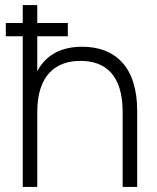

<svg xmlns="http://www.w3.org/2000/svg" viewBox="-20 -740 623 760"><path d="M70 -596.5V0H127.5V-296.5C127.5 -444.5 202.5 -499 298.5 -499C396 -499 465.5 -444.5 465.5 -296.5V0H523V-301.5C523 -476 435.5 -555 305 -555C200.5 -555 151.5 -503.5 127.5 -458V-596.5H248.5V-649H127.5V-720H70V-649H3V-596.5Z"/></svg>

Font: Vela Sans Light
Style: Regular
Weight: 300
Designer: Principal design: Mikhail Sharanda - project Manrope.
Design modification: Ravid Balaliev
Foundry: Mikhail Sharanda
Version: Version 1.001